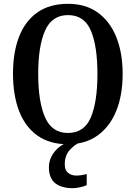

<svg xmlns="http://www.w3.org/2000/svg" viewBox="-20 -745 710 1005"><path d="M335 10Q239 10 175 -36Q111 -82 79.5 -165Q48 -248 48 -359Q48 -470 79.5 -552Q111 -634 175 -679.5Q239 -725 336 -725Q428 -725 491.5 -679.5Q555 -634 588.5 -551.5Q622 -469 622 -358Q622 -247 588.5 -164.5Q555 -82 491 -36Q427 10 335 10ZM335 -49Q421 -49 455.5 -130.5Q490 -212 490 -358Q490 -504 455.5 -585Q421 -666 336 -666Q252 -666 216 -585Q180 -504 180 -358Q180 -212 216 -130.5Q252 -49 335 -49ZM362 240Q301 240 268.5 213.5Q236 187 236 130Q236 99 250.5 72Q265 45 288.5 26Q312 7 338 0H400Q373 10 346 39Q319 68 319 115Q319 146 336.5 160Q354 174 379 174Q391 174 405 172Q419 170 434 166V224Q420 231 398 235.5Q376 240 362 240Z"/></svg>

Font: Noto Serif Condensed SemiBold
Style: Regular
Weight: 600
Width: 3
Designer: Monotype Design Team
Foundry: Monotype Imaging Inc.
Version: Version 2.013